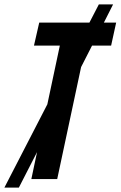

<svg xmlns="http://www.w3.org/2000/svg" viewBox="-76 -817 550 876"><path d="M67 0H185L294 -511L344 -609H431L454 -714H398L440 -797H375L332 -714H103L79 -609H197L140 -341L-56 39H10L93 -123Z"/></svg>

Font: Noto Sans Display Condensed
Style: Bold Italic
Weight: 700
Width: 3
Designer: Monotype Design team
Foundry: Monotype Imaging Inc.
Version: 1.000